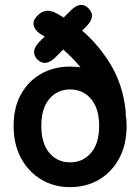

<svg xmlns="http://www.w3.org/2000/svg" viewBox="-20 -759 577 790"><path d="M268 11Q202 11 149.5 -20.5Q97 -52 66.5 -108.5Q36 -165 36 -241Q36 -317 66.5 -371.5Q97 -426 149.5 -455.5Q202 -485 268 -485Q290 -485 311 -482Q281 -520 240 -555L209 -524Q167 -482 134 -514Q102 -547 144 -589L164 -609Q158 -612 153 -615Q127 -630 120 -649.5Q113 -669 128 -688Q162 -730 209 -706Q226 -697 242 -687L270 -715Q312 -757 344 -725Q377 -692 335 -650L318 -633Q385 -576 435 -494Q485 -412 497 -303Q498 -296 497 -289Q501 -266 501 -241Q501 -165 471 -108.5Q441 -52 388.5 -20.5Q336 11 268 11ZM268 -91Q321 -91 354.5 -130Q388 -169 388 -241Q388 -313 354.5 -352Q321 -391 268 -391Q216 -391 183 -352Q150 -313 150 -241Q150 -169 183 -130Q216 -91 268 -91Z"/></svg>

Font: Zen Maru Gothic
Style: Bold
Weight: 700
Designer: Yoshimichi Ohira
Foundry: Positype
Version: Version 1.001